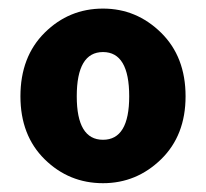

<svg xmlns="http://www.w3.org/2000/svg" viewBox="-20 -833 467 436"><path d="M213.9 -417Q136.7 -417 81.5 -471.2Q26.4 -525.4 26.4 -614.3Q26.4 -704.1 81.5 -758.8Q136.7 -813.5 213.9 -813.5Q290 -813.5 345.7 -758.8Q401.4 -704.1 401.4 -614.3Q401.4 -525.4 345.7 -471.2Q290 -417 213.9 -417ZM273.4 -614.3Q273.4 -714.8 213.9 -714.8Q154.3 -714.8 154.3 -614.3Q154.3 -515.6 213.9 -515.6Q273.4 -515.6 273.4 -614.3Z"/></svg>

Font: Gen Shin Gothic Heavy
Style: Bold
Weight: 900
Designer: [Source Han Sans]
Ryoko NISHIZUKA  (kana & ideographs); Paul D. Hunt (Latin, Greek & Cyrillic); Wenlong ZHANG  (bopomofo
Version: Version 1.002.20150607